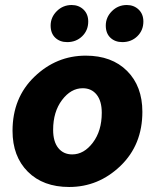

<svg xmlns="http://www.w3.org/2000/svg" viewBox="-20 -734 640 766"><path d="M256 12Q152 12 91 -49Q30 -110 30 -212Q30 -344 117.5 -428Q205 -512 322 -512Q426 -512 487 -451Q548 -390 548 -288Q548 -156 460.5 -72Q373 12 256 12ZM268 -118Q315 -118 350.5 -165Q386 -212 386 -284Q386 -331 365.5 -356.5Q345 -382 310 -382Q263 -382 227.5 -335Q192 -288 192 -216Q192 -169 212.5 -143.5Q233 -118 268 -118ZM248 -566Q219 -566 200.5 -583.5Q182 -601 182 -632Q182 -665 206.5 -689.5Q231 -714 266 -714Q294 -714 313 -696Q332 -678 332 -648Q332 -613 308 -589.5Q284 -566 248 -566ZM468 -566Q439 -566 420.5 -583.5Q402 -601 402 -632Q402 -665 426.5 -689.5Q451 -714 486 -714Q514 -714 533 -696Q552 -678 552 -648Q552 -613 528 -589.5Q504 -566 468 -566Z"/></svg>

Font: TypoPRO Source Code Pro
Style: Italic
Weight: 900
Italic angle: -11°
Monospace: yes
Designer: Paul D. Hunt, Teo Tuominen
Foundry: Adobe Systems Incorporated
Version: Version 1.030;PS 1.0;hotconv 1.0.84;makeotf.lib2.5.63406